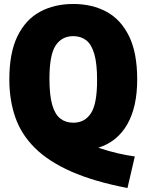

<svg xmlns="http://www.w3.org/2000/svg" viewBox="-20 -770 738 967"><path d="M622 177Q453.5 144.5 339 94Q224.5 43.5 155.8 -24.8Q87 -93 57 -179.5Q27 -266 27 -370Q27 -504 68 -587.8Q109 -671.5 181.5 -710.8Q254 -750 349 -750Q444 -750 516.5 -710.8Q589 -671.5 630 -587.8Q671 -504 671 -370Q671 -230.5 620.5 -143Q570 -55.5 475 -26Q527.5 -8.5 571.8 1.8Q616 12 659 18ZM349 -152Q407 -152 438 -199.5Q469 -247 469 -366Q469 -449.5 455 -498Q441 -546.5 414.2 -567.2Q387.5 -588 349 -588Q291.5 -588 260.2 -540.8Q229 -493.5 229 -374Q229 -290.5 243 -242Q257 -193.5 283.8 -172.8Q310.5 -152 349 -152Z"/></svg>

Font: Encode Sans Cnd Black
Style: Regular
Weight: 900
Width: 3
Designer: Multiple Designers
Foundry: Impallari Type
Version: Version 3.002; ttfautohint (v1.8.3) -l 8 -r 50 -G 200 -x 14 